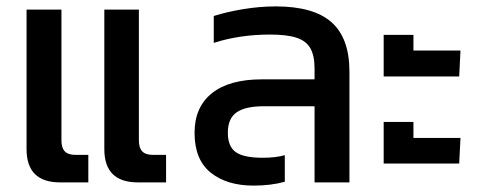

<svg xmlns="http://www.w3.org/2000/svg" viewBox="-20 -570 1500 600"><path d="M63 -104V-540H172V-131Q172 -108 182.5 -97Q193 -86 216 -86H256V0H168Q63 0 63 -104ZM306 -104V-540H414V-131Q414 -108 424.5 -97Q435 -86 458 -86H499V0H411Q306 0 306 -104Z M588 -155Q588 -235 642 -278.5Q696 -322 798 -322H963V-356Q963 -396 950 -419Q937 -442 907 -452Q877 -462 824 -462Q729 -462 648 -436V-520Q689 -533 740.5 -541.5Q792 -550 842 -550Q960 -550 1016 -500.5Q1072 -451 1072 -346V0H963V-238H805Q747 -238 719.5 -219Q692 -200 692 -155Q692 -112 717 -94.5Q742 -77 801 -77Q841 -77 870 -85V-2Q827 10 772 10Q689 10 638.5 -30.5Q588 -71 588 -155Z M1179 -461H1272V-412H1419L1415 -331H1179ZM1179 -189H1272V-139H1419L1415 -59H1179Z"/></svg>

Font: Kanit
Style: Regular
Weight: 400
Designer: Katatrad Team
Foundry: Cadson Demak
Version: Version 1.001